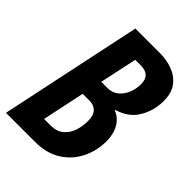

<svg xmlns="http://www.w3.org/2000/svg" viewBox="-212 -810 907 907"><g transform="rotate(45 241.0 -357.0)"><path d="M-2.9 0 147.9 -713.9H312Q357.9 -713.9 397.2 -699Q436.5 -684.1 460.7 -651.9Q484.9 -619.6 484.9 -566.9Q484.9 -502.4 453.1 -448.7Q421.4 -395 353 -375V-371.1Q388.2 -358.4 408.2 -323.5Q428.2 -288.6 428.2 -241.2Q428.2 -177.7 401.1 -122.6Q374 -67.4 321 -33.7Q268.1 0 189.9 0ZM211.9 -421.9H252.9Q284.7 -421.9 306.9 -439.7Q329.1 -457.5 341.1 -486.3Q353 -515.1 353 -546.9Q353 -608.9 289.1 -608.9H252ZM145 -106.9H189.9Q227.5 -106.9 251.7 -126.2Q275.9 -145.5 287.4 -177.5Q298.8 -209.5 298.8 -247.1Q298.8 -283.7 282 -301.8Q265.1 -319.8 234.9 -319.8H189.9Z"/></g></svg>

Font: Open Sans Condensed
Style: Bold Italic
Weight: 700
Width: 3
Italic angle: -12°
Designer: Monotype Design Team
Foundry: Monotype Imaging Inc.
Version: Version 3.003; ttfautohint (v1.8.4)